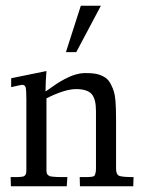

<svg xmlns="http://www.w3.org/2000/svg" viewBox="-20 -650 503 670"><path d="M210 -468 262 -629.9H332L246.1 -468ZM142.1 -306.9V-55.7Q142.1 -43.2 147.5 -39.1Q152.8 -34.9 156.5 -34.4Q160.2 -33.9 167.2 -33.2Q176.3 -32 201.9 -32H215.1L212.9 0H18.1L17.1 -32Q29.5 -32 38.6 -32Q47.6 -32 53.1 -32.8Q58.6 -33.7 61.2 -34.2Q63.7 -34.7 66.3 -37.1Q68.8 -39.6 69.7 -41Q70.6 -42.5 71.3 -47.2Q72 -52 72 -55.2V-304Q72 -335.9 69.5 -345Q66.9 -354 56.9 -354Q54.2 -354 19 -345.9V-377L142.1 -402.1Q138.9 -363.3 138.9 -331.1Q142.3 -332.5 152.7 -340.2Q163.1 -347.9 176.4 -356.7Q189.7 -365.5 206.5 -374.5Q245.6 -395 277.6 -395Q309.6 -395 324.8 -389.9Q340.1 -384.8 350 -377.3Q359.9 -369.9 366.8 -356.1Q373.8 -342.3 377.3 -330.9Q380.9 -319.6 382.8 -300Q385 -275.4 385 -233.9V-62Q385 -40.8 396.1 -36.4Q407.2 -32 446 -32L445.1 0H259L258.1 -32H281Q307.1 -32 310.1 -37.4Q314.9 -46.4 314.9 -62V-262.9Q314.9 -304.7 299.7 -321.9Q284.4 -339.1 245.5 -339.1Q206.5 -339.1 142.1 -306.9Z"/></svg>

Font: Linden Hill
Style: Regular
Weight: 400
Version: Version 1.202